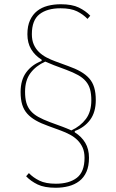

<svg xmlns="http://www.w3.org/2000/svg" viewBox="-20 -730 548 904"><path d="M399 13Q399 52 387 79Q375 106 353.5 122.5Q332 139 303.5 146.5Q275 154 242 154Q189 154 157 138.5Q125 123 103 100L116 85Q136 106 165.5 120.5Q195 135 243 135Q306 135 342 107Q378 79 378 13Q378 -15 369 -35Q360 -55 345 -70Q330 -85 309.5 -96Q289 -107 267 -115L207 -137Q173 -149 148.5 -163Q124 -177 108 -195Q92 -213 84.5 -237.5Q77 -262 77 -297Q77 -354 104 -390Q131 -426 176 -443V-449Q144 -469 126.5 -498.5Q109 -528 109 -569Q109 -608 121.5 -635Q134 -662 155 -678.5Q176 -695 204.5 -702.5Q233 -710 266 -710Q319 -710 351 -694.5Q383 -679 405 -656L392 -641Q372 -662 343 -676.5Q314 -691 265 -691Q202 -691 166 -663Q130 -635 130 -569Q130 -541 139 -520.5Q148 -500 163.5 -485Q179 -470 199 -459.5Q219 -449 241 -441L301 -419Q335 -407 359.5 -393Q384 -379 400 -361Q416 -343 423.5 -318Q431 -293 431 -259Q431 -202 404.5 -166Q378 -130 332 -113V-107Q364 -87 381.5 -57.5Q399 -28 399 13ZM410 -258Q410 -288 404 -309.5Q398 -331 384 -347.5Q370 -364 347.5 -376.5Q325 -389 293 -401L234 -423Q223 -428 213.5 -431.5Q204 -435 193 -440Q149 -420 123.5 -386Q98 -352 98 -298Q98 -268 104 -246.5Q110 -225 124 -208.5Q138 -192 160.5 -179.5Q183 -167 215 -155L275 -133Q294 -126 316 -116Q359 -136 384.5 -170Q410 -204 410 -258Z"/></svg>

Font: IBM Plex Sans Cond Thin
Style: Regular
Weight: 100
Width: 3
Designer: Mike Abbink, Paul van der Laan, Pieter van Rosmalen
Foundry: Bold Monday
Version: Version 1.3